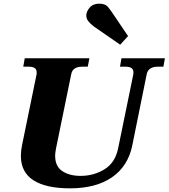

<svg xmlns="http://www.w3.org/2000/svg" viewBox="-20 -1018 920 1048"><path d="M493 -873Q472 -889 461.5 -903Q451 -917 451 -933Q451 -955 469.5 -976.5Q488 -998 522 -998Q556 -998 571 -978Q586 -958 587 -957L679 -821L636 -774ZM94 -167Q94 -194 100 -224L180 -614V-625Q180 -654 136 -654H107L115 -700H468L459 -654H429Q377 -654 369 -614L286 -209Q281 -184 281 -168Q281 -110 320 -84Q359 -58 420 -58Q492 -58 550.5 -94Q609 -130 625 -209L708 -614V-625Q708 -654 664 -654H635L643 -700H880L872 -654H842Q790 -654 781 -614L702 -224Q679 -111 591.5 -50.5Q504 10 362 10Q231 10 162.5 -34Q94 -78 94 -167Z"/></svg>

Font: Taviraj ExtraBold
Style: Italic
Weight: 800
Italic angle: -12°
Designer: Katatrad Team
Foundry: CadsonDemak
Version: Version 1.001